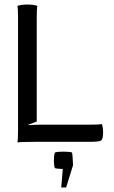

<svg xmlns="http://www.w3.org/2000/svg" viewBox="-20 -622 500 842"><path d="M255.4 119.1Q228 118.2 220.7 115.2Q216.3 104 216.3 84.5Q216.3 58.1 220.7 46.9Q230.5 43 258.3 43Q286.1 43 295.9 46.9Q296.9 48.8 298.6 70.1Q300.3 91.3 300.3 102.5L270 200.2H248.5ZM59.1 -51.8V-542Q59.1 -587.4 56.2 -596.2Q73.7 -602.1 100.1 -602.1Q126.5 -602.1 144 -596.2Q141.1 -587.4 141.1 -542V-88.9L103.5 -74.7L105 -73.2Q135.7 -75.2 155.8 -75.2H372.1Q418 -75.2 426.8 -78.1Q432.1 -62 432.1 -41Q432.1 -11.2 422.9 -5.6Q413.6 0 372.1 0H133.8Q64.9 0 56.2 2.9Q59.1 -5.9 59.1 -51.8Z"/></svg>

Font: Nikodecs
Style: Medium
Weight: 500
Version: Version 0.29